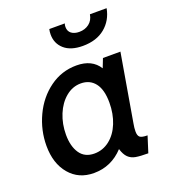

<svg xmlns="http://www.w3.org/2000/svg" viewBox="-132 -810 819 919"><g transform="rotate(-20 277.5 -350.5)"><path d="M20 -190Q20 -269 54 -341.5Q88 -414 149 -458.5Q210 -503 286 -503Q365 -503 400 -447L418 -493H507L448 -148Q444 -127 444 -109Q444 -87 454 -79.5Q464 -72 492 -72L466 10Q425 10 402.5 6Q380 2 365 -12.5Q350 -27 341 -57Q279 10 190 10Q113 10 66.5 -45Q20 -100 20 -190ZM374 -282Q374 -348 348 -381.5Q322 -415 276 -415Q234 -415 199.5 -386.5Q165 -358 145.5 -310.5Q126 -263 126 -208Q126 -149 150.5 -113Q175 -77 224 -77Q267 -77 301.5 -104Q336 -131 355 -178Q374 -225 374 -282ZM221 -684Q221 -698 224 -711H303Q300 -704 300 -694Q300 -672 315 -660.5Q330 -649 355 -649Q384 -649 405 -665Q426 -681 431 -711H516Q505 -652 461.5 -616Q418 -580 348 -580Q287 -580 254 -609Q221 -638 221 -684Z"/></g></svg>

Font: Cabin Medium
Style: Italic
Weight: 500
Italic angle: -7°
Designer: Pablo Impallari
Foundry: Pablo Impallari. http://www.impallari.com Igino Marini. http://www.ikern.com
Version: Version 2.200